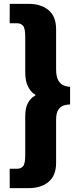

<svg xmlns="http://www.w3.org/2000/svg" viewBox="-20 -829 411 989"><path d="M30 140V40H70Q88 40 99 27Q110 14 110 -30V-229Q110 -274 123.5 -297.5Q137 -321 150 -329.5Q163 -338 163 -338V-340Q163 -340 150 -349.5Q137 -359 123.5 -385Q110 -411 110 -459V-639Q110 -684 98.5 -696.5Q87 -709 70 -709H30V-809H129Q192 -809 230.5 -776.5Q269 -744 269 -678V-472Q269 -434 280.5 -414.5Q292 -395 309 -388.5Q326 -382 341 -382V-291Q326 -291 309 -286Q292 -281 280.5 -264Q269 -247 269 -211V10Q269 75 230.5 107.5Q192 140 129 140Z"/></svg>

Font: Rowdies
Style: Bold
Weight: 700
Designer: Jaikishan Patel
Version: Version 1.000; ttfautohint (v1.8.3)